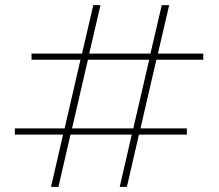

<svg xmlns="http://www.w3.org/2000/svg" viewBox="-20 -719 853 749"><path d="M590 -486 528 -218H709V-194H522L475 10H447L494 -194H255L208 10H179L226 -194H38V-218H232L294 -486H103V-510H300L344 -699H372L328 -510H567L611 -699H640L596 -510H773V-486ZM562 -486H323L261 -218H500Z"/></svg>

Font: Taviraj Thin
Style: Regular
Weight: 250
Designer: Katatrad Team
Foundry: CadsonDemak
Version: Version 1.001